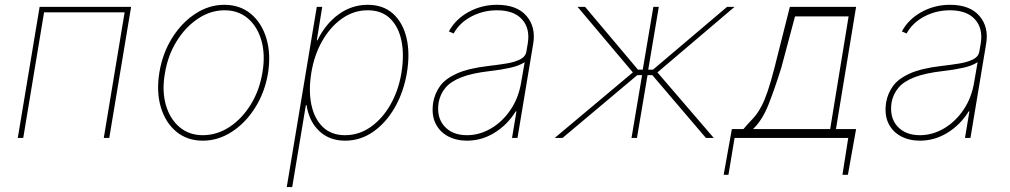

<svg xmlns="http://www.w3.org/2000/svg" viewBox="-20 -574 4203 799"><path d="M54 0 144.9 -545.5H525.6L434.7 0H411.9L498.6 -522.7H163.4L76.7 0Z M823.9 11.4Q759.2 11.4 714 -25.9Q668.7 -63.2 649.3 -127.8Q630 -192.5 643.5 -274.1Q657 -353.7 696.9 -417.1Q736.9 -480.5 793.5 -517.2Q850.1 -554 913.4 -554Q978.7 -554 1024 -516.3Q1069.2 -478.7 1088.6 -414.1Q1108 -349.4 1095.2 -268.5Q1081.7 -188.9 1041.5 -125.5Q1001.4 -62.1 944.6 -25.4Q887.8 11.4 823.9 11.4ZM823.9 -11.4Q882.8 -11.4 935 -45.6Q987.2 -79.9 1023.8 -139.4Q1060.4 -198.9 1072.4 -274.1Q1084.5 -347.3 1067.8 -405.5Q1051.1 -463.8 1011.4 -497.5Q971.6 -531.2 914.8 -531.2Q856.5 -531.2 804.3 -496.6Q752.1 -462 715.2 -402.5Q678.3 -343 666.2 -268.5Q653.4 -195.3 670.3 -137.1Q687.1 -78.8 727.1 -45.1Q767 -11.4 823.9 -11.4Z M1173.3 204.5 1298.3 -545.5H1321L1298.3 -406.2H1301.1Q1334.2 -474.4 1389 -514.2Q1443.9 -554 1509.9 -554Q1574.6 -554 1615.6 -517Q1656.6 -480.1 1671.7 -416.2Q1686.8 -352.3 1673.3 -271.3Q1659.8 -191.1 1623.2 -127.1Q1586.6 -63.2 1533.4 -25.9Q1480.1 11.4 1416.2 11.4Q1351.2 11.4 1308.8 -28.4Q1266.3 -68.2 1255.7 -136.4H1252.8L1196 204.5ZM1275.6 -271.3Q1263.5 -197.4 1275.7 -138.7Q1288 -79.9 1323.3 -45.6Q1358.7 -11.4 1416.2 -11.4Q1473.7 -11.4 1522.5 -45.6Q1571.4 -79.9 1604.9 -138.7Q1638.5 -197.4 1650.6 -271.3Q1662.6 -345.2 1650.7 -403.9Q1638.8 -462.7 1603.5 -497Q1568.2 -531.2 1509.9 -531.2Q1452.4 -531.2 1403.6 -497Q1354.8 -462.7 1321.2 -403.9Q1287.6 -345.2 1275.6 -271.3Z M1923.3 11.4Q1878.6 11.4 1843.9 -7.1Q1809.3 -25.6 1792.1 -61.1Q1774.9 -96.6 1782.7 -147.7Q1789.1 -184.7 1810.9 -215.4Q1832.7 -246.1 1880.9 -267.9Q1929 -289.8 2014.2 -299.7Q2052.6 -304 2087 -309.7Q2121.4 -315.3 2144.2 -326.7Q2166.9 -338.1 2170.5 -359.4L2176.1 -392Q2186.8 -454.9 2152.7 -493.1Q2118.6 -531.2 2048.3 -531.2Q1990.8 -531.2 1941.6 -505.3Q1892.4 -479.4 1867.9 -434.7L1848 -443.2Q1875.7 -494.3 1930 -524.1Q1984.4 -554 2048.3 -554Q2131.4 -554 2171 -507.6Q2210.6 -461.3 2198.9 -392L2133.5 0H2110.8L2129.3 -110.8H2126.4Q2092.3 -55.4 2038.7 -22Q1985.1 11.4 1923.3 11.4ZM1923.3 -11.4Q1975.1 -11.4 2022.9 -39.2Q2070.7 -67.1 2104.6 -117Q2138.5 -166.9 2149.1 -233L2163.4 -315.3Q2141 -300.4 2103.9 -292.1Q2066.8 -283.7 2019.9 -278.4Q1945.3 -269.9 1900.6 -252.5Q1855.8 -235.1 1833.8 -208.8Q1811.8 -182.5 1805.4 -147.7Q1795.8 -85.9 1829.2 -48.7Q1862.6 -11.4 1923.3 -11.4Z M2288.4 0 2613.6 -272.7 2383.5 -545.5H2414.8L2634.9 -284.1H2654.8L2698.9 -545.5H2721.6L2677.6 -284.1H2697.4L3005.7 -545.5H3036.9L2715.9 -272.7L2950.3 0H2917.6L2694.6 -261.4H2674.7L2630.7 0H2608L2652 -261.4H2632.1L2321 0Z M2991.5 153.4 3025.6 -36.9H3073.9Q3089.1 -55.4 3101.9 -68.4Q3114.7 -81.3 3126.4 -96.2Q3138.1 -111.2 3150 -134.2Q3161.9 -157.3 3174.9 -195.1Q3187.9 -233 3203.1 -292.6L3267 -545.5H3542.6L3458.8 -36.9H3542.6L3508.5 153.4H3485.8L3509.9 0H3036.9L3011.4 153.4ZM3113.6 -36.9H3434.7L3511.4 -505.7H3288.4L3231.5 -292.6Q3205.3 -208.5 3179 -141.2Q3152.7 -73.9 3113.6 -36.9Z M3808.2 11.4Q3763.5 11.4 3728.9 -7.1Q3694.2 -25.6 3677 -61.1Q3659.8 -96.6 3667.6 -147.7Q3674 -184.7 3695.8 -215.4Q3717.7 -246.1 3765.8 -267.9Q3813.9 -289.8 3899.1 -299.7Q3937.5 -304 3971.9 -309.7Q4006.4 -315.3 4029.1 -326.7Q4051.8 -338.1 4055.4 -359.4L4061.1 -392Q4071.7 -454.9 4037.6 -493.1Q4003.6 -531.2 3933.2 -531.2Q3875.7 -531.2 3826.5 -505.3Q3777.3 -479.4 3752.8 -434.7L3733 -443.2Q3760.7 -494.3 3815 -524.1Q3869.3 -554 3933.2 -554Q4016.3 -554 4055.9 -507.6Q4095.5 -461.3 4083.8 -392L4018.5 0H3995.7L4014.2 -110.8H4011.4Q3977.3 -55.4 3923.7 -22Q3870 11.4 3808.2 11.4ZM3808.2 -11.4Q3860.1 -11.4 3907.8 -39.2Q3955.6 -67.1 3989.5 -117Q4023.4 -166.9 4034.1 -233L4048.3 -315.3Q4025.9 -300.4 3988.8 -292.1Q3951.7 -283.7 3904.8 -278.4Q3830.3 -269.9 3785.5 -252.5Q3740.8 -235.1 3718.8 -208.8Q3696.7 -182.5 3690.3 -147.7Q3680.8 -85.9 3714.1 -48.7Q3747.5 -11.4 3808.2 -11.4Z"/></svg>

Font: Inter UI Thin
Style: Italic
Weight: 100
Italic angle: -9.39999°
Designer: Rasmus Andersson
Foundry: rsms
Version: 3.2;8d6f07862